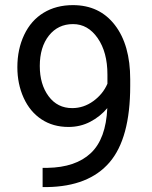

<svg xmlns="http://www.w3.org/2000/svg" viewBox="-20 -741 602 761"><path d="M405.3 -312.5Q377 -278.8 337.6 -258.3Q298.3 -237.8 251.5 -237.8Q189.9 -237.8 144.3 -268.1Q98.6 -298.3 73.7 -353.3Q48.8 -408.2 48.8 -474.6Q48.8 -545.9 75.9 -603Q103 -660.2 152.8 -690.4Q202.6 -720.7 269 -720.7Q374.5 -720.7 435.3 -641.8Q496.1 -563 496.1 -426.8V-400.4Q496.1 -192.9 414.1 -97.4Q332 -2 166.5 0.5H148.9V-75.7H168Q279.8 -77.6 339.8 -134Q399.9 -190.4 405.3 -312.5ZM266.1 -312.5Q311.5 -312.5 349.9 -340.3Q388.2 -368.2 405.8 -409.2V-445.3Q405.8 -534.2 367.2 -589.8Q328.6 -645.5 269.5 -645.5Q210 -645.5 173.8 -599.9Q137.7 -554.2 137.7 -479.5Q137.7 -406.7 172.6 -359.6Q207.5 -312.5 266.1 -312.5Z"/></svg>

Font: TypoPRO Roboto
Style: Regular
Weight: 400
Designer: Google
Version: Version 2.136; 2016